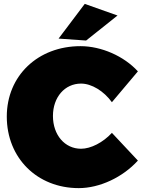

<svg xmlns="http://www.w3.org/2000/svg" viewBox="-20 -954 731 990"><path d="M417 -934 282 -755 424 -745 586 -874ZM557 -427 691 -586C619 -665 502 -716 395 -716C175 -716 15 -563 15 -353C15 -140 171 16 386 16C494 16 613 -40 691 -126L557 -269C511 -219 448 -187 398 -187C314 -187 253 -258 253 -356C253 -453 314 -523 398 -523C452 -523 515 -485 557 -427Z"/></svg>

Font: Montserrat-Arabic Black
Style: Regular
Weight: 900
Designer: Mohamed Gaber
Foundry: Kief Type Foundry
Version: Version 5.008;PS 005.008;hotconv 1.0.88;makeotf.lib2.5.64775